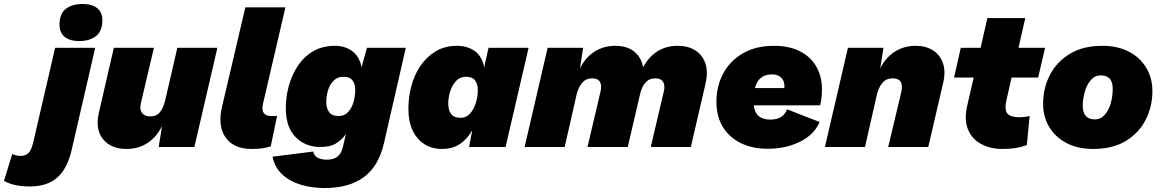

<svg xmlns="http://www.w3.org/2000/svg" viewBox="-172 -741 5855 968"><path d="M-21 199Q-62 199 -93 192.5Q-124 186 -152 171L-110 35Q-92 45 -67 45Q-43 45 -28.5 30.5Q-14 16 -5 -21L106 -500H308L189 16Q167 110 116.5 154.5Q66 199 -21 199ZM227 -534Q179 -534 153.5 -555.5Q128 -577 128 -616Q128 -672 160 -696.5Q192 -721 245 -721Q292 -721 318 -700Q344 -679 344 -639Q344 -584 312 -559Q280 -534 227 -534Z M466 10Q387 10 347 -40Q307 -90 327 -175L402 -500H604L538 -220Q531 -187 545 -170.5Q559 -154 585 -154Q617 -154 634.5 -175.5Q652 -197 662 -240L722 -500H924L808 0H628L645 -105Q617 -50 571.5 -20Q526 10 466 10Z M1098 10Q1006 10 965.5 -47.5Q925 -105 947 -201L1065 -704H1267L1154 -218Q1140 -156 1196 -156Q1206 -156 1212.5 -156Q1219 -156 1225 -157L1193 -3Q1178 2 1154.5 6Q1131 10 1098 10Z M1465 207Q1399 207 1343.5 190Q1288 173 1250.5 138Q1213 103 1202 49L1407 23Q1412 45 1430 54.5Q1448 64 1477 64Q1510 64 1529.5 48.5Q1549 33 1557 -1L1572 -65Q1552 -37 1523 -18.5Q1494 0 1443 0Q1367 0 1318 -50Q1269 -100 1269 -196Q1269 -254 1284.5 -309.5Q1300 -365 1330.5 -410.5Q1361 -456 1407.5 -483Q1454 -510 1516 -510Q1567 -510 1603.5 -483.5Q1640 -457 1651 -402L1678 -500H1874L1764 -20Q1737 97 1662.5 152Q1588 207 1465 207ZM1536 -156Q1564 -156 1582.5 -175.5Q1601 -195 1610 -225.5Q1619 -256 1619 -289Q1619 -318 1605 -336Q1591 -354 1560 -354Q1530 -354 1510.5 -335Q1491 -316 1482 -286.5Q1473 -257 1473 -226Q1473 -196 1487 -176Q1501 -156 1536 -156Z M2056 10Q1980 10 1933.5 -44Q1887 -98 1887 -193Q1887 -251 1902 -307.5Q1917 -364 1948 -409.5Q1979 -455 2025 -482.5Q2071 -510 2132 -510Q2184 -510 2221 -484Q2258 -458 2269 -402L2291 -500H2493L2377 0H2193L2209 -85Q2185 -41 2147.5 -15.5Q2110 10 2056 10ZM2151 -147Q2179 -147 2198 -168.5Q2217 -190 2227 -222Q2237 -254 2237 -287Q2237 -317 2223 -335.5Q2209 -354 2178 -354Q2147 -354 2127.5 -333Q2108 -312 2098 -281Q2088 -250 2088 -218Q2088 -187 2102 -167Q2116 -147 2151 -147Z M2473 0 2589 -500H2768L2752 -396Q2779 -451 2825 -480.5Q2871 -510 2930 -510Q2990 -510 3026 -480.5Q3062 -451 3070 -402Q3130 -510 3245 -510Q3297 -510 3333.5 -487Q3370 -464 3384.5 -420.5Q3399 -377 3384 -315L3311 0H3109L3175 -281Q3182 -311 3171 -328.5Q3160 -346 3132 -346Q3101 -346 3082 -324.5Q3063 -303 3055 -266L2993 0H2790L2856 -281Q2863 -311 2852.5 -328.5Q2842 -346 2814 -346Q2782 -346 2763 -323.5Q2744 -301 2735 -264L2675 0Z M3698 9Q3622 9 3564 -19Q3506 -47 3473 -100Q3440 -153 3440 -229Q3440 -307 3474.5 -371Q3509 -435 3574 -472.5Q3639 -510 3730 -510Q3808 -510 3862 -482Q3916 -454 3944 -404.5Q3972 -355 3972 -292Q3972 -273 3970 -251Q3968 -229 3963 -210H3628Q3633 -171 3655 -154.5Q3677 -138 3711 -138Q3777 -138 3796 -190L3960 -126Q3934 -63 3862.5 -27Q3791 9 3698 9ZM3720 -366Q3652 -366 3634 -297H3782Q3783 -301 3783 -306Q3783 -334 3766 -350Q3749 -366 3720 -366Z M3987 0 4103 -500H4282L4266 -397Q4294 -452 4340 -481Q4386 -510 4445 -510Q4496 -510 4532 -487Q4568 -464 4582.5 -421Q4597 -378 4582 -318L4508 0H4306L4372 -277Q4387 -346 4329 -346Q4296 -346 4277 -323.5Q4258 -301 4249 -264L4189 0Z M4882 10Q4821 10 4774.5 -15Q4728 -40 4708 -89Q4688 -138 4705 -211L4737 -350H4638L4672 -500H4772L4806 -650H4997L4963 -500H5097L5062 -350H4928L4902 -235Q4891 -186 4907.5 -168Q4924 -150 4963 -150Q4995 -150 5019 -156L5005 -10Q4977 1 4947 5.5Q4917 10 4882 10Z M5340 10Q5262 10 5205.5 -19.5Q5149 -49 5118 -100.5Q5087 -152 5087 -218Q5087 -297 5121.5 -363.5Q5156 -430 5222.5 -470Q5289 -510 5385 -510Q5463 -510 5519.5 -480.5Q5576 -451 5607 -399.5Q5638 -348 5638 -282Q5638 -204 5604 -137Q5570 -70 5503.5 -30Q5437 10 5340 10ZM5348 -139Q5377 -139 5397.5 -162Q5418 -185 5428 -220.5Q5438 -256 5438 -294Q5438 -361 5377 -361Q5348 -361 5328 -338Q5308 -315 5297.5 -279.5Q5287 -244 5287 -207Q5287 -172 5303 -155.5Q5319 -139 5348 -139Z"/></svg>

Font: Prodigy Sans ExtraBold
Style: Italic
Weight: 800
Italic angle: -13°
Designer: Wei Huang
Foundry: Wei Huang
Version: Version 1.003; ttfautohint (v1.8.3)